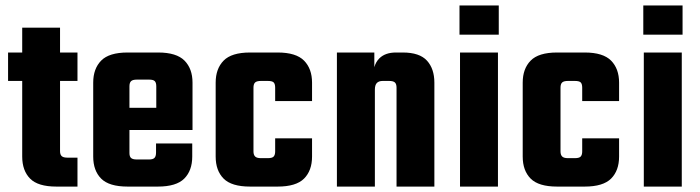

<svg xmlns="http://www.w3.org/2000/svg" viewBox="-20 -689 2586 709"><path d="M201.7 -586.9V-495.1H266.1V-390.1H201.7V-130.9Q201.7 -118.2 207.8 -112.5Q213.9 -106.9 228 -106.9H266.1V0H188Q120.1 0 91.1 -29.5Q62 -59.1 62 -110.8V-390.1H9.8V-495.1H62V-586.9Z M556.2 -126V-159.2H689.9V-110.8Q689.9 -59.1 660.4 -29.5Q630.9 0 563 0H451.2Q382.8 0 353.5 -29.5Q324.2 -59.1 324.2 -110.8V-383.8Q324.2 -435.1 353.5 -465.1Q382.8 -495.1 451.2 -495.1H564Q631.8 -495.1 661.4 -465.1Q690.9 -435.1 690.9 -383.8V-209H458V-124Q458 -110.8 464.1 -105.5Q470.2 -100.1 484.9 -100.1H530.3Q544.9 -100.1 550.5 -106Q556.2 -111.8 556.2 -126ZM458 -370.1V-291H557.1V-370.1Q557.1 -383.8 551.5 -389.4Q545.9 -395 531.2 -395H484.9Q470.2 -395 464.1 -389.4Q458 -383.8 458 -370.1Z M916 -365.2V-129.9Q916 -117.2 922.1 -111.1Q928.2 -105 943.4 -105H969.2Q985.4 -105 990.7 -111.1Q996.1 -117.2 996.1 -129.9V-178.2H1132.3V-110.8Q1132.3 -59.1 1102.8 -29.5Q1073.2 0 1005.4 0H903.3Q835 0 805.7 -29.5Q776.4 -59.1 776.4 -110.8V-383.8Q776.4 -435.1 805.7 -465.1Q835 -495.1 903.3 -495.1H1005.4Q1073.2 -495.1 1102.8 -465.1Q1132.3 -435.1 1132.3 -383.8V-315.9H996.1V-365.2Q996.1 -378.9 990.7 -384.5Q985.4 -390.1 969.2 -390.1H943.4Q928.2 -390.1 922.1 -384.5Q916 -378.9 916 -365.2Z M1364.3 0H1224.1V-495.1H1362.3V-440.9Q1367.7 -460.4 1380.9 -473.6Q1402.8 -495.1 1441.9 -495.1H1467.3Q1529.3 -495.1 1556.6 -465.1Q1584 -435.1 1584 -383.8V0H1444.3V-365.2Q1444.3 -378.9 1438.2 -384.5Q1432.1 -390.1 1417 -390.1H1393.1Q1378.9 -390.1 1371.6 -382.6Q1364.3 -375 1364.3 -357.9Z M1818.8 0H1678.7V-495.1H1818.8ZM1676.8 -561V-668.9H1821.8V-561Z M2049.8 -365.2V-129.9Q2049.8 -117.2 2055.9 -111.1Q2062 -105 2077.1 -105H2103Q2119.1 -105 2124.5 -111.1Q2129.9 -117.2 2129.9 -129.9V-178.2H2266.1V-110.8Q2266.1 -59.1 2236.6 -29.5Q2207 0 2139.2 0H2037.1Q1968.8 0 1939.5 -29.5Q1910.2 -59.1 1910.2 -110.8V-383.8Q1910.2 -435.1 1939.5 -465.1Q1968.8 -495.1 2037.1 -495.1H2139.2Q2207 -495.1 2236.6 -465.1Q2266.1 -435.1 2266.1 -383.8V-315.9H2129.9V-365.2Q2129.9 -378.9 2124.5 -384.5Q2119.1 -390.1 2103 -390.1H2077.1Q2062 -390.1 2055.9 -384.5Q2049.8 -378.9 2049.8 -365.2Z M2497.6 0H2357.4V-495.1H2497.6ZM2355.5 -561V-668.9H2500.5V-561Z"/></svg>

Font: Akaash Gobhi
Style: Regular
Weight: 400
Designer: Kulbir Singh Thind, MD
Foundry: Punjab Online
Version: Version 1.200